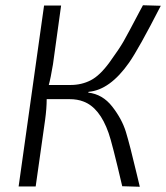

<svg xmlns="http://www.w3.org/2000/svg" viewBox="-20 -711 633 732"><path d="M318 -361 316 -358Q371 -352 408 -304.5Q445 -257 460 -208Q475 -159 502 -45Q509 -15 513 1L446 -1Q407 -168 394 -204Q360 -301 298 -324Q275 -333 245 -333H158Q158 -298 152 -254L116 0H51L148 -690H213L182 -466Q173 -412 166 -387H249Q291 -387 326 -405Q361 -423 398 -474Q435 -525 451.5 -554Q468 -583 511 -665Q520 -682 525 -691L593 -689Q509 -525 472 -472Q399 -368 318 -361Z"/></svg>

Font: Exo 2.0 Light
Style: Italic
Weight: 300
Italic angle: -8°
Designer: Natanael Gama
Version: Version 1.001;PS 001.001;hotconv 1.0.70;makeotf.lib2.5.58329